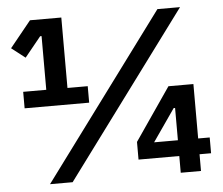

<svg xmlns="http://www.w3.org/2000/svg" viewBox="-50 -755 941 812"><g transform="rotate(-5 420.0 -349.0)"><path d="M51 -329V-399H149V-627H143L74 -542L16 -587L106 -698H239V-399H325V-329ZM130 0 647 -698H743L226 0ZM685 0V-71H512V-146L665 -369H771V-138H820V-71H771V0ZM685 -275H679L584 -138H685Z"/></g></svg>

Font: IBM Plex Arabic SemiBold
Style: Regular
Weight: 600
Designer: Mike Abbink, Paul van der Laan, Pieter van Rosmalen, Wael Morcos, Khajak Apelian
Foundry: Bold Monday
Version: Version 1.0